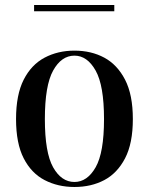

<svg xmlns="http://www.w3.org/2000/svg" viewBox="-20 -732 594 766"><path d="M277 -530Q344 -530 396 -502Q448 -474 479 -414Q510 -354 510 -257Q510 -160 479 -100.5Q448 -41 396 -13.5Q344 14 277 14Q211 14 158 -13.5Q105 -41 74.5 -100.5Q44 -160 44 -257Q44 -354 74.5 -414Q105 -474 158 -502Q211 -530 277 -530ZM277 -510Q225 -510 192 -450.5Q159 -391 159 -257Q159 -123 192 -64.5Q225 -6 277 -6Q328 -6 361.5 -64.5Q395 -123 395 -257Q395 -391 361.5 -450.5Q328 -510 277 -510ZM436 -712V-687H116V-712Z"/></svg>

Font: Playfair Display Medium
Style: Regular
Weight: 500
Designer: Claus Eggers Sørensen
Foundry: Claus Eggers Sørensen
Version: Version 1.203